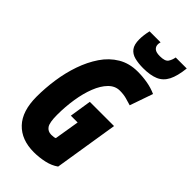

<svg xmlns="http://www.w3.org/2000/svg" viewBox="-282 -981 1059 1059"><g transform="rotate(45 247.0 -451.5)"><path d="M224 10Q127 10 72.5 -47.5Q18 -105 18 -218Q18 -284 28 -353Q38 -422 60 -485.5Q82 -549 116.5 -600Q151 -651 200.5 -680.5Q250 -710 315 -710Q354 -710 391.5 -703.5Q429 -697 462 -682L415 -547Q396 -553 372.5 -559.5Q349 -566 320 -566Q283 -566 254.5 -537Q226 -508 207 -459.5Q188 -411 178.5 -350.5Q169 -290 169 -227Q169 -167 183 -146.5Q197 -126 224 -126Q246 -126 255 -131L279 -277H226L246 -405H435L375 -29Q346 -8 305.5 1Q265 10 224 10ZM323 -744Q285 -744 256 -751.5Q227 -759 211 -780Q195 -801 195 -842Q195 -873 204 -913H290Q288 -906 287.5 -902Q287 -898 287 -894Q287 -877 299.5 -866.5Q312 -856 341 -856Q381 -856 392.5 -873Q404 -890 408 -913H494Q487 -848 468 -811Q449 -774 413.5 -759Q378 -744 323 -744Z"/></g></svg>

Font: Georama Condensed ExtraBold
Style: Italic
Weight: 800
Width: 3
Italic angle: -9°
Designer: Jean-Baptiste Levee
Foundry: Production Type
Version: Version 1.000